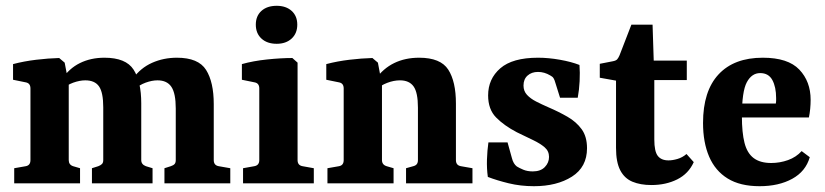

<svg xmlns="http://www.w3.org/2000/svg" viewBox="-20 -632 2845 662"><path d="M547 0V-52L569 -59Q578 -62 582 -66.5Q586 -71 586 -80V-258Q586 -310 571 -332.5Q556 -355 523 -355Q504 -355 482 -347Q460 -339 439 -321L438 -361Q465 -398 504.5 -415.5Q544 -433 590 -433Q664 -433 690.5 -391Q717 -349 717 -273V-80Q717 -62 734 -59L774 -52V0ZM29 0V-52L69 -59Q85 -62 85 -80V-327Q85 -345 69 -348L25 -357V-411Q63 -421 105 -426Q147 -431 184 -432L203 -416L217 -342V-80Q217 -64 232 -59L256 -52V0ZM297 0V-52L319 -59Q327 -62 331.5 -66.5Q336 -71 336 -80V-262Q336 -313 321.5 -334Q307 -355 274 -355Q255 -355 232.5 -347Q210 -339 193 -322V-358Q218 -396 255.5 -414.5Q293 -433 340 -433Q414 -433 440.5 -392Q467 -351 467 -276V-80Q467 -65 483 -59L506 -52V0Z M1006 -80Q1006 -62 1023 -59L1062 -52V0H818V-52L857 -59Q874 -62 874 -80V-327Q874 -345 858 -348L814 -357V-411Q853 -422 901 -427Q949 -432 988 -432L1006 -416ZM1005 -547Q1005 -517 985.5 -499Q966 -481 934 -481Q901 -481 881.5 -499Q862 -517 862 -547Q862 -577 881.5 -594.5Q901 -612 934 -612Q966 -612 985.5 -594.5Q1005 -577 1005 -547Z M1380 0V-52L1405 -59Q1413 -61 1417 -66Q1421 -71 1421 -80V-261Q1421 -313 1406 -334Q1391 -355 1359 -355Q1338 -355 1315.5 -346.5Q1293 -338 1273 -321L1274 -358Q1301 -396 1339 -414.5Q1377 -433 1425 -433Q1499 -433 1525.5 -392Q1552 -351 1552 -275V-80Q1552 -62 1569 -59L1609 -52V0ZM1109 0V-52L1149 -59Q1165 -62 1165 -80V-327Q1165 -345 1149 -348L1105 -357V-411Q1143 -421 1185 -426Q1227 -431 1264 -432L1283 -416L1297 -341V-80Q1297 -64 1313 -59L1337 -52V0Z M1662 -22Q1658 -51 1659 -82Q1660 -113 1664 -141H1730L1745 -87Q1750 -67 1762 -58Q1770 -53 1784 -47Q1798 -41 1817 -41Q1844 -41 1858.5 -56Q1873 -71 1873 -91Q1873 -111 1858 -124Q1843 -137 1818 -149Q1793 -161 1762 -176Q1718 -199 1690.5 -227Q1663 -255 1663 -303Q1663 -360 1705 -396.5Q1747 -433 1835 -433Q1871 -433 1910.5 -426Q1950 -419 1978 -408Q1980 -382 1978.5 -352Q1977 -322 1972 -295H1911L1895 -346Q1892 -357 1888.5 -362.5Q1885 -368 1877 -372Q1867 -378 1856.5 -381Q1846 -384 1835 -384Q1813 -384 1799 -371.5Q1785 -359 1785 -337Q1785 -318 1797 -305Q1809 -292 1828.5 -282Q1848 -272 1871 -262Q1906 -247 1936.5 -229.5Q1967 -212 1985.5 -186.5Q2004 -161 2004 -121Q2004 -56 1952 -23Q1900 10 1821 10Q1775 10 1734 0Q1693 -10 1662 -22Z M2104 -354 2048 -364V-412L2094 -421Q2104 -423 2108 -427.5Q2112 -432 2116 -441L2157 -547H2230L2234 -423H2348V-356H2236V-151Q2236 -110 2248 -94.5Q2260 -79 2285 -79Q2299 -79 2316 -84Q2333 -89 2347 -101L2372 -73Q2354 -33 2315 -13.5Q2276 6 2226 6Q2188 6 2160.5 -5.5Q2133 -17 2118.5 -45Q2104 -73 2104 -122Z M2404 -208Q2404 -318 2457.5 -375.5Q2511 -433 2610 -433Q2697 -433 2736 -392Q2775 -351 2775 -288Q2775 -273 2773.5 -257Q2772 -241 2769 -227H2494V-275H2655Q2656 -280 2656 -284Q2656 -288 2656 -294Q2656 -332 2643 -356Q2630 -380 2601 -380Q2572 -380 2555 -348.5Q2538 -317 2538 -231Q2538 -175 2547 -139.5Q2556 -104 2578.5 -87Q2601 -70 2639 -70Q2669 -70 2697 -80Q2725 -90 2744 -111L2772 -90Q2758 -41 2711.5 -15.5Q2665 10 2599 10Q2532 10 2489 -16.5Q2446 -43 2425 -92Q2404 -141 2404 -208Z"/></svg>

Font: Rasa
Style: Regular
Weight: 400
Designer: Anna Giedrys (Yrsa+Rasa design), David Brezina (Yrsa art-direction, Rasa art-direction, design)
Foundry: Rosetta Type Foundry
Version: Version 2.004